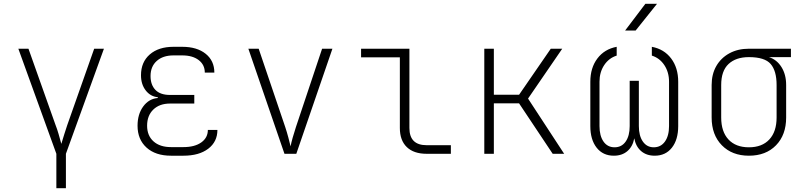

<svg xmlns="http://www.w3.org/2000/svg" viewBox="-20 -805 4240 1005"><path d="M275 180V0L76 -550H129L271 -150Q279 -130 286.5 -104Q294 -78 301 -52Q309 -78 317 -104Q325 -130 332 -150L473 -550H524L325 0V180Z M940 10H875Q794 10 747 -32.5Q700 -75 700 -147Q700 -207 729.5 -247.5Q759 -288 806 -292V-296Q767 -300 742.5 -332Q718 -364 718 -411Q718 -480 764 -520Q810 -560 888 -560H934Q1011 -560 1056.5 -523.5Q1102 -487 1102 -425H1052Q1052 -466 1020 -490.5Q988 -515 934 -515H888Q833 -515 800.5 -486Q768 -457 768 -407Q768 -361 793.5 -334.5Q819 -308 870 -308H997V-263H870Q815 -263 782.5 -231.5Q750 -200 750 -147Q750 -95 783.5 -65Q817 -35 875 -35H940Q999 -35 1033.5 -59.5Q1068 -84 1068 -125H1118Q1118 -63 1070 -26.5Q1022 10 940 10Z M1469 0 1280 -550H1334L1473 -140Q1482 -113 1489.5 -84.5Q1497 -56 1501 -39Q1504 -56 1512 -84.5Q1520 -113 1529 -140L1666 -550H1720L1531 0Z M2213 0Q2146 0 2109.5 -35Q2073 -70 2073 -135V-505H1870V-550H2123V-135Q2123 -45 2213 -45H2340V0Z M2515 0V-550H2565V-309H2697L2863 -550H2923L2744 -289L2933 0H2873L2697 -264H2565V0Z M3193 10Q3136 10 3103 -32Q3070 -74 3070 -145V-377Q3070 -450 3107 -499Q3144 -548 3208 -560V-514Q3167 -501 3142.5 -464Q3118 -427 3118 -377V-145Q3118 -94 3139 -64Q3160 -34 3197 -34Q3234 -34 3255 -64Q3276 -94 3276 -145V-382H3324V-145Q3324 -94 3345 -64Q3366 -34 3402 -34Q3439 -34 3460.5 -64Q3482 -94 3482 -145V-377Q3482 -427 3457.5 -464Q3433 -501 3392 -514V-560Q3456 -548 3493 -499Q3530 -450 3530 -377V-145Q3530 -74 3497 -32Q3464 10 3407 10Q3364 10 3336 -14Q3308 -38 3300 -81Q3292 -38 3264 -14Q3236 10 3193 10ZM3252 -645 3358 -785H3419L3307 -645Z M3900 10Q3812 10 3758.5 -44.5Q3705 -99 3705 -190V-360Q3705 -417 3729.5 -459.5Q3754 -502 3798 -526Q3842 -550 3900 -550H4120V-506H4005Q4046 -493 4070.5 -454Q4095 -415 4095 -360V-190Q4095 -99 4042 -44.5Q3989 10 3900 10ZM3900 -34Q3969 -34 4007 -75Q4045 -116 4045 -190V-360Q4045 -434 4014 -470Q3983 -506 3900 -506Q3832 -506 3793.5 -470Q3755 -434 3755 -360V-190Q3755 -116 3793 -75Q3831 -34 3900 -34Z"/></svg>

Font: JetBrains Mono NL Thin
Style: Regular
Weight: 100
Monospace: yes
Designer: Philipp Nurullin, Konstantin Bulenkov
Foundry: JetBrains
Version: Version 2.305; ttfautohint (v1.8.4.7-5d5b)